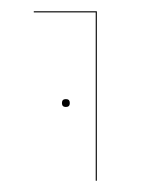

<svg xmlns="http://www.w3.org/2000/svg" viewBox="-20 -577 287 341"><path d="M150 -555H40V-557H152V-256H150ZM90 -394Q90 -401 97 -401Q104 -401 104 -394Q104 -387 97 -387Q90 -387 90 -394Z"/></svg>

Font: FiraGO Two
Style: Regular
Weight: 100
Designer: bBox Type
Foundry: bBox Type GmbH
Version: Version 1.001